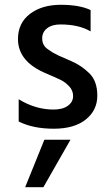

<svg xmlns="http://www.w3.org/2000/svg" viewBox="-20 -532 459 801"><path d="M161 249H85L165 51H274ZM58 -25V-118Q128 -75 203 -75Q242 -75 263.5 -91Q285 -107 285 -131Q285 -155 268 -172.5Q251 -190 233.5 -198.5Q216 -207 174 -225Q55 -274 55 -369Q55 -436 105 -474Q155 -512 233.5 -512Q312 -512 358 -490V-401Q309 -430 232 -430Q197 -430 176.5 -414Q156 -398 156 -372Q156 -341 182 -325Q190 -320 194.5 -316.5Q199 -313 209.5 -308Q220 -303 225 -300Q240 -293 279.5 -276Q319 -259 352.5 -226.5Q386 -194 386 -133Q386 -72 338 -33.5Q290 5 204 5Q118 5 58 -25Z"/></svg>

Font: Hind Mysuru Medium
Style: Regular
Weight: 500
Designer: Manushi Parikh, Hitesh Malaviya
Foundry: Indian Type Foundry
Version: Version 0.703;PS 1.0;hotconv 1.0.86;makeotf.lib2.5.63406